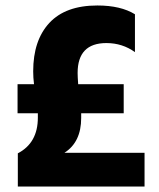

<svg xmlns="http://www.w3.org/2000/svg" viewBox="-20 -680 580 700"><path d="M507 0H45V-121Q118 -159 118 -251V-267H44V-373H104Q101 -397 101 -420Q101 -533 160 -596.5Q219 -660 335 -660Q420 -660 472 -628V-490Q426 -523 368 -523Q263 -523 263 -414Q263 -401 265 -373H431V-267H276V-250Q276 -162 215 -123H507Z"/></svg>

Font: Hind Guntur
Style: Bold
Weight: 700
Designer: Manushi Parikh, Hitesh Malaviya
Foundry: Indian Type Foundry
Version: Version 1.002;PS 1.0;hotconv 1.0.86;makeotf.lib2.5.63406; tt